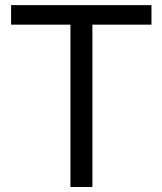

<svg xmlns="http://www.w3.org/2000/svg" viewBox="-20 -748 650 768"><path d="M24.4 -649.4V-727.5H585.9V-649.4H349.6V0H261.7V-649.4Z"/></svg>

Font: Inter Khmer Looped
Style: Regular
Weight: 400
Designer: Rasmus Andersson, Sovichet Tep
Foundry: Anagata Design
Version: Version 1.000